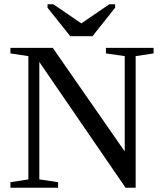

<svg xmlns="http://www.w3.org/2000/svg" viewBox="-20 -879 762 899"><path d="M564 -616.2 476.1 -628.9V-654.8H699.2V-628.9L615.2 -616.2V0H567.9L164.1 -588.9V-39.1L252 -25.9V0H28.8V-25.9L112.8 -39.1V-616.2L28.8 -628.9V-654.8H227.1L564 -169.9ZM230 -858.9 360.8 -769.5 491.7 -858.9H519V-842.8L413.1 -709.5H309.1L202.6 -842.8V-858.9Z"/></svg>

Font: Times New Roman
Style: Regular
Weight: 400
Designer: Steve Matteson
Foundry: Ascender Corporation
Version: Version 2.00.3